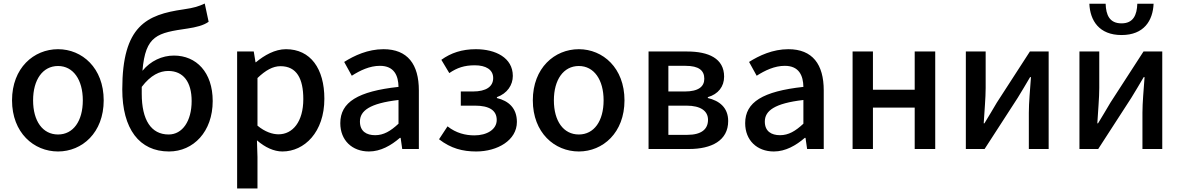

<svg xmlns="http://www.w3.org/2000/svg" viewBox="-20 -842 6675 1085"><path d="M308 14C444 14 566 -92 566 -275C566 -458 444 -564 308 -564C171 -564 48 -458 48 -275C48 -92 171 14 308 14ZM308 -82C221 -82 167 -158 167 -275C167 -391 221 -469 308 -469C394 -469 448 -391 448 -275C448 -158 394 -82 308 -82Z M935 14C1073 14 1182 -98 1182 -271C1182 -434 1089 -528 963 -528C896 -528 831 -498 785 -442C802 -644 870 -656 1041 -681C1087 -688 1130 -698 1159 -719L1137 -822C1102 -806 1079 -798 1017 -789C808 -759 671 -696 671 -337C671 -114 767 14 935 14ZM781 -351C832 -418 883 -441 931 -441C1015 -441 1063 -380 1063 -271C1063 -158 1011 -82 933 -82C834 -82 781 -164 781 -312Z M1320 223H1435V45L1432 -49C1478 -9 1528 14 1576 14C1700 14 1813 -95 1813 -284C1813 -454 1735 -564 1596 -564C1534 -564 1474 -530 1426 -490H1424L1414 -551H1320ZM1554 -83C1521 -83 1478 -96 1435 -132V-401C1481 -445 1522 -468 1565 -468C1657 -468 1694 -397 1694 -282C1694 -154 1634 -83 1554 -83Z M2065 14C2131 14 2190 -20 2240 -63H2244L2253 0H2347V-331C2347 -478 2284 -564 2147 -564C2059 -564 1982 -528 1925 -492L1968 -414C2015 -444 2069 -470 2127 -470C2208 -470 2231 -414 2232 -351C2003 -326 1903 -265 1903 -146C1903 -49 1970 14 2065 14ZM2100 -78C2051 -78 2014 -100 2014 -155C2014 -216 2069 -258 2232 -277V-143C2187 -101 2148 -78 2100 -78Z M2671 14C2791 14 2901 -49 2901 -153C2901 -231 2854 -272 2788 -288V-293C2847 -314 2878 -362 2878 -413C2878 -516 2780 -564 2669 -564C2591 -564 2528 -543 2474 -504L2519 -429C2563 -459 2604 -473 2663 -473C2725 -473 2767 -449 2767 -401C2767 -353 2728 -325 2652 -325H2584V-245H2664C2744 -245 2787 -219 2787 -164C2787 -110 2731 -77 2661 -77C2610 -77 2557 -90 2509 -128L2461 -55C2528 -3 2595 14 2671 14Z M3251 14C3387 14 3509 -92 3509 -275C3509 -458 3387 -564 3251 -564C3114 -564 2991 -458 2991 -275C2991 -92 3114 14 3251 14ZM3251 -82C3164 -82 3110 -158 3110 -275C3110 -391 3164 -469 3251 -469C3337 -469 3391 -391 3391 -275C3391 -158 3337 -82 3251 -82Z M3645 0H3874C4000 0 4095 -47 4095 -158C4095 -235 4044 -273 3980 -288V-293C4039 -310 4072 -353 4072 -409C4072 -512 3984 -551 3863 -551H3645ZM3757 -325V-470H3854C3929 -470 3960 -444 3960 -397C3960 -353 3928 -325 3849 -325ZM3757 -80V-245H3859C3941 -245 3981 -214 3981 -165C3981 -112 3944 -80 3864 -80Z M4353 14C4419 14 4478 -20 4528 -63H4532L4541 0H4635V-331C4635 -478 4572 -564 4435 -564C4347 -564 4270 -528 4213 -492L4256 -414C4303 -444 4357 -470 4415 -470C4496 -470 4519 -414 4520 -351C4291 -326 4191 -265 4191 -146C4191 -49 4258 14 4353 14ZM4388 -78C4339 -78 4302 -100 4302 -155C4302 -216 4357 -258 4520 -277V-143C4475 -101 4436 -78 4388 -78Z M4798 0H4913V-234H5149V0H5265V-551H5149V-335H4913V-551H4798Z M5438 0H5544L5731 -289C5751 -321 5781 -372 5801 -406H5806C5801 -335 5794 -262 5794 -205V0H5906V-551H5800L5613 -262C5594 -229 5563 -178 5543 -145H5539C5543 -215 5550 -288 5550 -345V-551H5438Z M6080 0H6186L6373 -289C6393 -321 6423 -372 6443 -406H6448C6443 -335 6436 -262 6436 -205V0H6548V-551H6442L6255 -262C6236 -229 6205 -178 6185 -145H6181C6185 -215 6192 -288 6192 -345V-551H6080ZM6318 -644C6445 -644 6495 -726 6499 -821H6407C6405 -757 6384 -710 6318 -710C6250 -710 6230 -757 6228 -821H6136C6140 -726 6191 -644 6318 -644Z"/></svg>

Font: Noto Sans CJK TC Medium
Style: Regular
Weight: 500
Designer: Ryoko NISHIZUKA 西塚涼子 (kana, bopomofo & ideographs); Paul D. Hunt (Latin, Greek & Cyrillic); Sandoll Communications 산돌커뮤니
Foundry: Adobe
Version: Version 2.004;hotconv 1.0.118;makeotfexe 2.5.65603